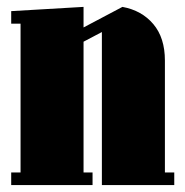

<svg xmlns="http://www.w3.org/2000/svg" viewBox="-20 -532 533 552"><path d="M12.2 0V-36.1H39.1V-463.9H12.2V-500L220.2 -512.2V-453.1L332 -512.2Q387.7 -502 420.9 -462.6Q454.1 -423.3 454.1 -357.9V-36.1H481V0H272.9V-439.9L220.2 -412.1V-36.1H246.1V0Z"/></svg>

Font: Lletraferida
Style: Heavy
Weight: 900
Designer: Josep Patau Bellart
Foundry: Josep Patau Bellart
Version: Version 1.000